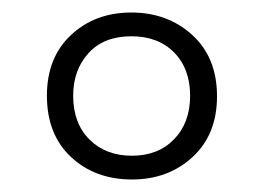

<svg xmlns="http://www.w3.org/2000/svg" viewBox="-20 -743 421 307"><path d="M191 -456Q132 -456 93.5 -492Q55 -528 55 -590Q55 -651 93.5 -687Q132 -723 190 -723Q248 -723 287.5 -687Q327 -651 327 -589Q327 -528 288 -492Q249 -456 191 -456ZM191 -494Q233 -494 258.5 -520.5Q284 -547 284 -590Q284 -633 258.5 -659Q233 -685 190 -685Q146 -685 121.5 -658Q97 -631 97 -590Q97 -546 123 -520Q149 -494 191 -494Z"/></svg>

Font: Noto Sans Gurmukhi UI Condensed Light
Style: Regular
Weight: 300
Width: 3
Designer: Jelle Bosma - Monotype Design Team
Foundry: Monotype Imaging Inc.
Version: Version 2.004; ttfautohint (v1.8.4.7-5d5b)